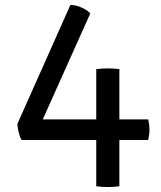

<svg xmlns="http://www.w3.org/2000/svg" viewBox="-20 -749 646 772"><path d="M67 -186Q60 -197 55 -217.5Q50 -238 50 -251L263 -729Q286 -729 309.5 -718Q333 -707 343 -695L152 -269H367V-471Q390 -474 414 -474Q436 -474 460 -471V-269H576Q581 -247 581 -228Q581 -218 579.5 -207.5Q578 -197 576 -186H460V0Q436 3 414 3Q390 3 367 0V-186Z"/></svg>

Font: Borel
Style: Regular
Weight: 400
Designer: Rosalie Wagner
Foundry: ANRT
Version: Version 1.007; ttfautohint (v1.8.4.7-5d5b)